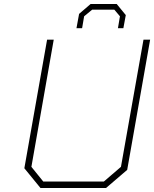

<svg xmlns="http://www.w3.org/2000/svg" viewBox="-20 -934 766 954"><path d="M360 -794 373 -865 430 -914H560L605 -859L593 -794H566L576 -853L548 -886H438L398 -853L388 -794ZM507 0H181L101 -98L214 -737H247L136 -105L195 -32H496L581 -105L693 -737H726L612 -90Z"/></svg>

Font: Tomorrow ExtraLight
Style: Italic
Weight: 275
Italic angle: -10°
Designer: Tony de Marco, Monica Rizzolli
Foundry: Just in Type
Version: Version 2.002